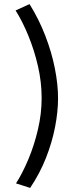

<svg xmlns="http://www.w3.org/2000/svg" viewBox="-20 -753 400 936"><path d="M127 163 58 141Q90 91 118.5 23Q147 -45 165 -122Q183 -199 183 -275Q183 -353 165 -431Q147 -509 118 -579.5Q89 -650 56 -702L124 -733Q170 -659 201 -578.5Q232 -498 247.5 -419.5Q263 -341 263 -274Q263 -209 248.5 -134Q234 -59 204 17Q174 93 127 163Z"/></svg>

Font: Wittgenstein Semibold
Style: Regular
Weight: 600
Designer: Jörg Drees
Foundry: Jörg Drees
Version: Version 1.303; ttfautohint (v1.8.4.7-5d5b)